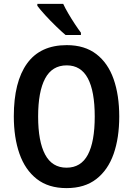

<svg xmlns="http://www.w3.org/2000/svg" viewBox="-20 -957 683 987"><path d="M593 -358Q593 -248 564 -165.5Q535 -83 475 -36.5Q415 10 322 10Q229 10 169 -37Q109 -84 80 -167Q51 -250 51 -359Q51 -536 119 -630.5Q187 -725 323 -725Q415 -725 475 -679Q535 -633 564 -550.5Q593 -468 593 -358ZM176 -358Q176 -230 212 -162.5Q248 -95 322 -95Q396 -95 431.5 -161.5Q467 -228 467 -358Q467 -488 431.5 -554.5Q396 -621 323 -621Q248 -621 212 -553.5Q176 -486 176 -358ZM305 -937Q315 -915 331.5 -887Q348 -859 365.5 -832.5Q383 -806 396 -789V-777H317Q297 -794 268 -822Q239 -850 212.5 -879Q186 -908 172 -927V-937Z"/></svg>

Font: Noto Sans Gujarati Condensed SemiBold
Style: Regular
Weight: 600
Width: 3
Designer: Jelle Bosma - Monotype Design Team, Universal Thirst
Foundry: Monotype Imaging Inc.
Version: Version 2.106; ttfautohint (v1.8.4.7-5d5b)